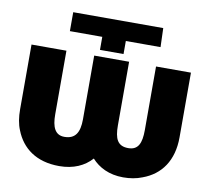

<svg xmlns="http://www.w3.org/2000/svg" viewBox="-80 -800 983 899"><g transform="rotate(10 412.0 -350.5)"><path d="M31 -220C31 -184 36 -150 48 -122C79 -43 147 10 257 10C325 10 376 -14 411 -53C444 -16 494 10 561 10C593 10 624 5 651 -6C737 -37 789 -110 789 -220V-528H623V-225C623 -163 608 -129 561 -129C510 -129 495 -162 495 -225V-528H329V-225C329 -162 309 -129 257 -129C213 -129 197 -165 197 -225V-528H31ZM197 -621H351V-559H463V-621H628L625 -711H197Z"/></g></svg>

Font: Asimov Pro
Style: Ult
Weight: 900
Designer: Google
Version: Version 2.000980; 2014